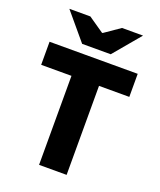

<svg xmlns="http://www.w3.org/2000/svg" viewBox="-155 -953 871 1048"><g transform="rotate(20 280.0 -428.5)"><path d="M200 0V-517H24V-651H536V-517H360V0ZM195 -701 64 -857H186L276 -795H280L370 -857H492L361 -701Z"/></g></svg>

Font: Source Sans 3 ExtraBold
Style: Regular
Weight: 800
Designer: Paul D. Hunt
Foundry: Adobe
Version: Version 3.052;hotconv 1.1.0;makeotfexe 2.6.0